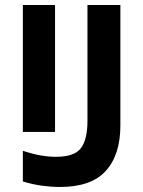

<svg xmlns="http://www.w3.org/2000/svg" viewBox="-20 -734 570 764"><path d="M219 10Q185 10 147.5 5Q110 0 71 -12V-134Q110 -121 142 -115.5Q174 -110 203 -110Q276 -110 302 -144.5Q328 -179 328 -253V-714H459V-235Q459 -118 401 -54Q343 10 219 10ZM71 -209V-714H199V-209Z"/></svg>

Font: Noto Sans Mono Condensed
Style: Bold
Weight: 700
Width: 3
Designer: Monotype Design Team
Foundry: Monotype Imaging Inc.
Version: Version 2.014